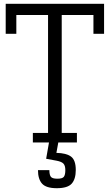

<svg xmlns="http://www.w3.org/2000/svg" viewBox="-20 -750 578 1011"><path d="M66 -572V-671H233V-50H153V0H238L223 86L277 96Q304 101 314 111.5Q324 122 324 146Q324 170 316.5 180.5Q309 191 282 191Q255 191 247.5 180.5Q240 170 240 146H180Q180 193 201.5 217Q223 241 279 241Q336 241 357.5 217Q379 193 379 145Q379 93 354 74.5Q329 56 277 55L287 0H385V-50H305V-671H472V-572H528V-730H10V-572Z"/></svg>

Font: Glegoo
Style: Regular
Weight: 400
Version: Version 2.0.1; ttfautohint (v0.9) -r 48 -G 60